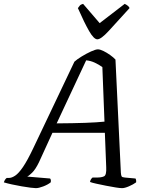

<svg xmlns="http://www.w3.org/2000/svg" viewBox="-50 -976 782 996"><path d="M136 0Q128 0 108 -2.5Q88 -5 62 -9.5Q36 -14 11 -19.5Q-14 -25 -30 -30Q-25 -46 -15 -53H-3Q11 -53 29 -65Q47 -77 69.5 -110Q92 -143 122 -206L336 -656Q349 -668 373.5 -683Q398 -698 422 -709Q446 -720 458 -720Q469 -720 486.5 -711.5Q504 -703 521.5 -690.5Q539 -678 549 -667L577 -80Q578 -66 581 -61Q584 -56 598 -55L653 -50Q655 -47 656 -41Q657 -35 656 -30Q641 -19 619 -9.5Q597 0 583 0Q573 0 550.5 -3.5Q528 -7 500.5 -12.5Q473 -18 450 -23Q427 -28 417 -32Q419 -46 430 -55H452Q477 -55 490 -61.5Q503 -68 501 -108L494 -287H222L152 -134Q134 -97 116.5 -80Q99 -63 91 -60L210 -50Q216 -43 213 -30Q198 -18 174.5 -9Q151 0 136 0ZM244 -336Q416 -337 492 -345L481 -628Q463 -641 441.5 -651Q420 -661 397 -663ZM455 -772Q437 -772 412.5 -814.5Q388 -857 354 -934Q359 -941 364 -947Q369 -953 381 -956L467 -856L597 -956Q619 -945 622 -934Q554 -859 514 -815.5Q474 -772 455 -772Z"/></svg>

Font: Texturina Light
Style: Italic
Weight: 300
Italic angle: -11°
Designer: Guillermo Torres Carreño
Foundry: Omnibus-Type
Version: Version 1.002; ttfautohint (v1.8.3)